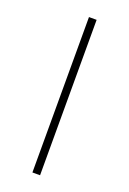

<svg xmlns="http://www.w3.org/2000/svg" viewBox="-110 -664 412 613"><g transform="rotate(20 96.0 -357.0)"><path d="M109 -93H83V-621H109Z"/></g></svg>

Font: Noto Sans Telugu UI SemiCondensed Thin
Style: Regular
Weight: 100
Width: 4
Designer: Jelle Bosma - Monotype Design Team
Foundry: Monotype Imaging Inc.
Version: Version 2.005; ttfautohint (v1.8.4.7-5d5b)